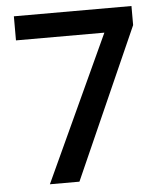

<svg xmlns="http://www.w3.org/2000/svg" viewBox="-52 -758 674 803"><g transform="rotate(-5 285.5 -356.5)"><path d="M125 0 407.2 -611.8H36.1V-712.9H529.8V-632.8L249 0Z"/></g></svg>

Font: Open Sans Semibold
Style: Regular
Weight: 600
Foundry: Ascender Corporation
Version: Version 1.10